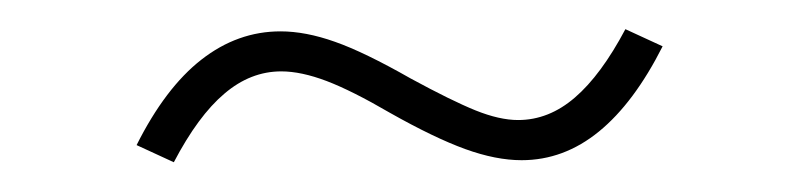

<svg xmlns="http://www.w3.org/2000/svg" viewBox="-20 -662 545 131"><path d="M73.2 -563 98.6 -551.3Q115.2 -583 133.1 -598.1Q150.9 -613.3 171.9 -613.3Q185.5 -613.3 202.9 -606.7Q220.2 -600.1 246.1 -585Q276.4 -567.9 297.4 -560.3Q318.4 -552.7 335.9 -552.7Q364.7 -552.7 388.7 -572.3Q412.6 -591.8 432.1 -630.4L406.7 -642.1Q390.1 -610.8 372.3 -595.5Q354.5 -580.1 333.5 -580.1Q320.8 -580.1 304.4 -586.7Q288.1 -593.3 260.3 -608.4Q228.5 -626.5 208.5 -633.5Q188.5 -640.6 171.4 -640.6Q142.1 -640.6 117.4 -621.3Q92.8 -602.1 73.2 -563Z"/></svg>

Font: Estedad-FD-VF Thin
Style: Regular
Weight: 100
Designer: Amin Abedi
Version: Version 5.0